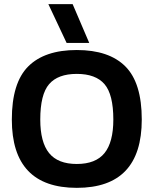

<svg xmlns="http://www.w3.org/2000/svg" viewBox="-20 -895 740 925"><path d="M301 -688 213 -875H330L410 -688ZM350 10Q37 10 37 -319Q37 -496 116 -575Q195 -654 350 -654Q505 -654 584 -575Q663 -496 663 -319Q663 10 350 10ZM350 -105Q441 -105 483.5 -157.5Q526 -210 526 -319Q526 -440 483.5 -489.5Q441 -539 350 -539Q259 -539 216.5 -489.5Q174 -440 174 -319Q174 -210 216.5 -157.5Q259 -105 350 -105Z"/></svg>

Font: Kanit Medium
Style: Regular
Weight: 500
Designer: Katatrad Team
Foundry: CadsonDemak
Version: Version 2.000; ttfautohint (v1.8.3)